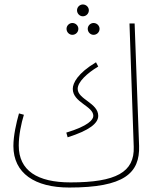

<svg xmlns="http://www.w3.org/2000/svg" viewBox="-20 -819 688 860"><path d="M351 -746C366 -746 378 -758 378 -773C378 -787 366 -799 351 -799C337 -799 325 -787 325 -773C325 -758 337 -746 351 -746ZM304 -663C319 -663 331 -675 331 -690C331 -704 319 -716 304 -716C290 -716 278 -704 278 -690C278 -675 290 -663 304 -663ZM399 -663C414 -663 426 -675 426 -690C426 -704 414 -716 399 -716C385 -716 373 -704 373 -690C373 -675 385 -663 399 -663ZM290 21C536 21 607 -43 603 -166L583 -714H560L579 -161C583 -48 500 -2 296 -2C147 -2 64 -55 64 -167C64 -213 75 -266 87 -305L65 -311C53 -269 40 -211 40 -165C40 -43 136 21 290 21ZM283 -204C381 -235 420 -267 420 -300C420 -358 328 -374 328 -421C328 -452 370 -491 420 -521L410 -540C328 -491 306 -447 306 -421C306 -360 398 -344 398 -300C398 -283 376 -255 277 -225Z"/></svg>

Font: Noto Sans Arabic ExtCond Thin
Style: Regular
Weight: 100
Width: 2
Designer: Monotype Design Team, Nadine Chahine, Nizar Qandah and Khaled Hosny
Foundry: Monotype Imaging Inc.
Version: Version 2.012